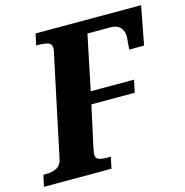

<svg xmlns="http://www.w3.org/2000/svg" viewBox="-127 -813 880 912"><g transform="rotate(-15 312.5 -357.0)"><path d="M-10 -56H2Q35 -56 57 -68Q79 -80 85 -114L182 -572Q192 -612 192 -626Q192 -645 176 -651.5Q160 -658 128 -658H116L128 -714H647L611 -525H538Q543 -583 543 -586Q543 -615 527.5 -632.5Q512 -650 477 -650H366L310 -381H523L510 -320H297L253 -119Q248 -91 248 -86Q248 -68 262.5 -62Q277 -56 306 -56H322L310 0H-22Z"/></g></svg>

Font: Noto Serif NarrowExtraBold
Style: Italic
Weight: 800
Width: 4
Italic angle: -12°
Designer: Monotype Design Team
Foundry: Monotype Imaging Inc.
Version: Version 1.001